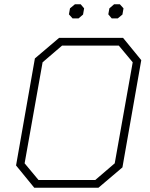

<svg xmlns="http://www.w3.org/2000/svg" viewBox="-20 -877 699 897"><path d="M55 -104 143 -604 256 -700H555L640 -596L552 -95L440 0H140ZM425 -36 516 -114 600 -586 535 -664H270L179 -586L95 -114L160 -36ZM302 -810 307 -838 330 -857H357L373 -838L368 -809L347 -791H319ZM486 -810 491 -838 513 -857H540L557 -838L552 -809L530 -791H502Z"/></svg>

Font: Chakra Petch ExtraLight
Style: Italic
Weight: 275
Italic angle: -10°
Designer: Katatrad Aksorn Co.,Ltd.
Foundry: Cadson Demak Co.,Ltd.
Version: Version 1.000; ttfautohint (v1.6)